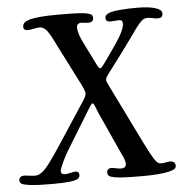

<svg xmlns="http://www.w3.org/2000/svg" viewBox="-58 -758 793 816"><g transform="rotate(-5 339.0 -350.5)"><path d="M397 -483.9 448.7 -557.6Q490.7 -618.2 490.7 -645.5Q490.7 -661.6 476.6 -661.6Q469.7 -661.6 456.1 -660.4Q442.4 -659.2 439 -659.2Q418.9 -659.2 418.9 -674.8Q418.9 -680.2 420.4 -683.8Q421.9 -687.5 429.2 -692.4Q436.5 -697.3 450.2 -700.2Q463.9 -703.1 490.7 -705.3Q517.6 -707.5 555.2 -707.5Q606.4 -707.5 634 -698.7Q661.6 -689.9 661.6 -675.3Q661.6 -664.6 656.7 -659.7Q651.9 -654.8 640.1 -654.8Q632.3 -654.8 619.9 -657.7Q607.4 -660.6 596.2 -660.6Q586.4 -660.6 578.9 -656.5Q571.3 -652.3 560.5 -639.6Q549.8 -627 540 -613.3Q530.3 -599.6 508.8 -569.6Q487.3 -539.6 466.3 -511.7L412.6 -440.4Q398.4 -422.4 398.4 -412.6Q398.4 -407.2 409.7 -384.8L537.1 -125.5Q556.6 -85.9 570.1 -64.5Q583.5 -43 594.2 -40.5Q604 -38.6 619.1 -41.7Q634.3 -44.9 641.1 -44.4Q661.6 -42.5 661.6 -24.9Q661.6 -14.6 653.1 -9.8Q644.5 -4.9 627 -1Q588.9 7.3 519 7.3Q471.2 7.3 442.9 6.1Q414.6 4.9 397.5 1.7Q380.4 -1.5 374.8 -6.6Q369.1 -11.7 369.1 -20Q369.1 -38.6 388.7 -38.6Q395 -38.6 408.4 -35.6Q421.9 -32.7 428.7 -32.7Q451.2 -32.7 451.2 -51.8Q451.2 -57.1 448.5 -66.2Q445.8 -75.2 442.6 -81.8Q439.5 -88.4 435.1 -97.7Q430.7 -106.9 429.7 -109.4L352.5 -279.3Q350.6 -284.2 346.2 -295.9Q341.8 -307.6 338.6 -313.5Q335.4 -319.3 332 -319.3Q327.6 -319.3 308.6 -287.1L214.4 -133.3Q199.7 -109.9 186.3 -81.1Q172.9 -52.2 172.9 -44.4Q172.9 -29.3 190.9 -29.3Q197.3 -29.3 213.4 -33Q229.5 -36.6 233.9 -36.6Q250.5 -36.6 250.5 -21.5Q250.5 -10.7 241.7 -4.9Q232.9 1 206.5 4.2Q180.2 7.3 129.9 7.3Q70.3 7.3 39.3 3.4Q8.3 -0.5 1.2 -5.9Q-5.9 -11.2 -5.9 -20.5Q-5.9 -38.6 19 -38.6Q23.9 -38.6 37.8 -36.4Q51.8 -34.2 63.5 -34.2Q84 -34.2 106.4 -58.1Q128.9 -82 181.2 -162.1L295.4 -336.4Q306.6 -354 306.6 -363.8Q306.6 -373 296.4 -395L205.1 -574.7Q202.6 -579.6 198 -589.1Q193.4 -598.6 190.7 -603.5Q188 -608.4 183.8 -616.5Q179.7 -624.5 176.8 -628.9Q173.8 -633.3 169.9 -639.2Q166 -645 162.4 -648.2Q158.7 -651.4 154.5 -654.5Q150.4 -657.7 146 -658.9Q141.6 -660.2 136.7 -660.2Q127.4 -660.2 110.6 -656.7Q93.8 -653.3 86.9 -653.3Q67.4 -653.3 67.4 -668Q67.4 -680.7 75.9 -687.3Q84.5 -693.8 100.1 -698.2Q134.3 -707.5 219.2 -707.5Q268.1 -707.5 295.7 -706.5Q323.2 -705.6 339.8 -702.4Q356.4 -699.2 361.6 -694.3Q366.7 -689.5 366.7 -680.7Q366.7 -662.1 344.2 -662.1Q337.9 -662.1 328.1 -663.3Q318.4 -664.6 314.9 -664.6Q294.9 -664.6 294.9 -646Q294.9 -620.1 317.4 -576.2L363.3 -483.9Q372.1 -464.8 378.4 -464.8Q383.3 -464.8 397 -483.9Z"/></g></svg>

Font: Cooper*
Style: Italic
Weight: 400
Italic angle: -7°
Designer: Owen Earl
Foundry: indestructible type*
Version: Version 0.001